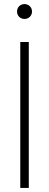

<svg xmlns="http://www.w3.org/2000/svg" viewBox="-20 -927 242 947"><path d="M80 0V-720H122V0ZM101 -833.5Q90.5 -833.5 82 -838.2Q73.5 -843 68.8 -851.5Q64 -860 64 -870Q64 -880.5 68.8 -889Q73.5 -897.5 82 -902.2Q90.5 -907 101 -907Q111 -907 119.5 -902.2Q128 -897.5 133 -889Q138 -880.5 138 -870Q138 -860 133 -851.5Q128 -843 119.5 -838.2Q111 -833.5 101 -833.5Z"/></svg>

Font: Hauora
Style: Regular
Weight: 400
Designer: Wayne Shih
Foundry: WCYS
Version: Version 1.001